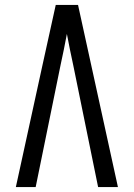

<svg xmlns="http://www.w3.org/2000/svg" viewBox="-20 -755 540 775"><path d="M44 0 151 -490 205 -735H295L456 0H376L276 -490Q269 -522 262.5 -554Q256 -586 250 -618Q244 -586 237.5 -554Q231 -522 224 -490L124 0Z"/></svg>

Font: Iosevka Custom
Style: Regular
Weight: 400
Monospace: yes
Designer: Belleve Invis
Foundry: Belleve Invis
Version: Version 32.5.0; ttfautohint (v1.8.4)